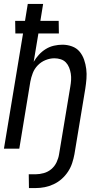

<svg xmlns="http://www.w3.org/2000/svg" viewBox="-20 -755 515 975"><path d="M127 200 126 130H161Q181 130 202.5 124Q224 118 241 103.5Q258 89 267.5 68.5Q277 48 280 28L337 -315Q340 -332 341 -348.5Q342 -365 339.5 -381Q337 -397 331 -412Q325 -427 314.5 -438Q304 -449 288.5 -454Q273 -459 256 -459Q234 -459 211.5 -450Q189 -441 172 -423.5Q155 -406 146.5 -384Q138 -362 134 -340L78 0H0L97 -585H58L57 -649H107L121 -735H199L185 -649H278L279 -585H175L151 -441Q162 -460 177.5 -477Q193 -494 212.5 -506Q232 -518 254 -523Q276 -528 297 -528Q322 -528 345.5 -519.5Q369 -511 384 -493Q399 -475 407 -452Q415 -429 418 -404.5Q421 -380 419 -354.5Q417 -329 413 -304L358 28Q354 50 346.5 73Q339 96 325.5 116.5Q312 137 293.5 153.5Q275 170 252.5 180.5Q230 191 207 195.5Q184 200 161 200Z"/></svg>

Font: Iosevka QP
Style: Italic
Weight: 400
Italic angle: -9°
Designer: Belleve Invis
Foundry: Belleve Invis
Version: Version 20.0.0; ttfautohint (v1.8.4)